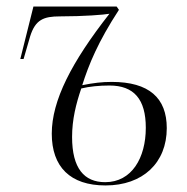

<svg xmlns="http://www.w3.org/2000/svg" viewBox="-20 -556 572 586"><path d="M302 10C416 10 489 -59 489 -165C489 -257 435 -306 321 -306C291 -306 266 -303 231 -296C251 -359 279 -428 343 -526L336 -536H82L42 -376H52L72 -445C88 -496 113 -506 163 -506C237 -506 297 -511 314 -514C198 -366 138 -249 138 -148C138 -47 194 10 302 10ZM301 0C237 0 200 -42 200 -138C200 -191 212 -239 228 -286C253 -292 283 -295 314 -295C389 -295 425 -253 425 -166C425 -74 382 0 301 0Z"/></svg>

Font: Noto Serif Display SemiCondensed Light
Style: Italic
Weight: 300
Width: 4
Italic angle: -12°
Designer: Monotype Design Team
Foundry: Monotype Imaging Inc.
Version: Version 2.009